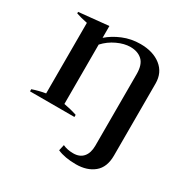

<svg xmlns="http://www.w3.org/2000/svg" viewBox="-162 -653 992 1011"><g transform="rotate(30 333.5 -147.5)"><path d="M317 192 325 156Q352 169 389 169Q428 169 449 144.5Q470 120 470 76V-359Q470 -417 443 -442Q416 -467 371 -467Q334 -467 292 -447.5Q250 -428 219 -394V-33Q260 -26 299 -13V0H29V-13Q70 -27 108 -33V-462Q67 -470 39 -480V-489L219 -507V-435Q254 -466 303.5 -486.5Q353 -507 409 -507Q486 -507 533.5 -469.5Q581 -432 581 -366V72Q581 143 539 177.5Q497 212 430 212Q362 212 317 192Z"/></g></svg>

Font: Trirong Medium
Style: Regular
Weight: 500
Designer: Katatrad Team
Foundry: CadsonDemak
Version: Version 1.001